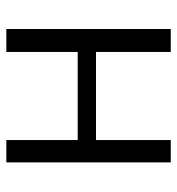

<svg xmlns="http://www.w3.org/2000/svg" viewBox="4 -574 570 619"><g transform="rotate(-90 289.5 -265.0)"><path d="M75 -530V0H147V-241H431V0H505V-530H431V-300H147V-530Z"/></g></svg>

Font: Cheyenne Sans Light
Style: Regular
Weight: 300
Designer: The Public Sans project authors (U.S. Web Design System), Libre Franklin designed by Pablo Impallari and Rodrigo Fuenzal
Foundry: The Cheyenne Sans Project Authors
Version: Version 2.007